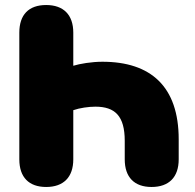

<svg xmlns="http://www.w3.org/2000/svg" viewBox="-20 -735 775 765"><path d="M164 10C233 10 272 -29 272 -100V-296C298 -305 333 -310 360 -310C438 -310 477 -273 477 -174V-100C477 -29 515 10 584 10C653 10 692 -29 692 -100V-180C692 -390 581 -489 388 -489C345 -489 298 -481 272 -473V-605C272 -676 233 -715 164 -715C94 -715 57 -676 57 -605V-100C57 -29 95 10 164 10Z"/></svg>

Font: SN Pro Black
Style: Regular
Weight: 900
Designer: Tobias Whetton
Foundry: Supernotes
Version: Version 1.001;Glyphs 3.2 (3249)